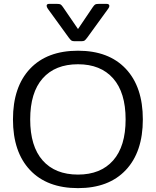

<svg xmlns="http://www.w3.org/2000/svg" viewBox="-20 -957 805 992"><path d="M335 -763 227 -912Q221 -921 221 -927Q221 -937 234 -937H274Q288 -937 293 -934Q298 -931 305 -921L383 -807L460 -921Q467 -931 472 -934Q477 -937 491 -937H531Q545 -937 545 -926Q545 -920 539 -912L431 -763Q422 -751 417 -747.5Q412 -744 400 -744H366Q354 -744 349 -747.5Q344 -751 335 -763ZM47 -340Q47 -508 135 -601.5Q223 -695 383 -695Q542 -695 630 -601.5Q718 -508 718 -340Q718 -172 630 -78.5Q542 15 383 15Q223 15 135 -78.5Q47 -172 47 -340ZM629 -340Q629 -479 564.5 -552Q500 -625 383 -625Q265 -625 200.5 -552Q136 -479 136 -340Q136 -201 200.5 -128Q265 -55 383 -55Q500 -55 564.5 -128Q629 -201 629 -340Z"/></svg>

Font: Mitr Light
Style: Regular
Weight: 300
Designer: Thanarat Vachiruckul
Foundry: Cadson Demak
Version: Version 1.002